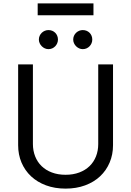

<svg xmlns="http://www.w3.org/2000/svg" viewBox="-20 -1111 781 1144"><path d="M653.4 -727.3V-245.7Q653.4 -190 633.3 -142.6Q613.3 -95.2 576.3 -60.5Q539.4 -25.9 487.2 -6.6Q435 12.8 370.7 12.8Q306.5 12.8 254.3 -6.6Q202.1 -25.9 165.1 -60.5Q128.2 -95.2 108.1 -142.6Q88.1 -190 88.1 -245.7V-727.3H176.1V-252.8Q176.1 -213.1 189.5 -179.3Q202.8 -145.6 227.8 -121.3Q252.8 -96.9 289.1 -83.3Q325.3 -69.6 370.7 -69.6Q416.2 -69.6 452.4 -83.3Q488.6 -96.9 513.7 -121.3Q538.7 -145.6 552 -179.3Q565.3 -213.1 565.3 -252.8V-727.3ZM536.9 -1019.9H204.5V-1090.9H536.9ZM268.5 -818.2Q257.5 -818.2 247.2 -822.8Q236.9 -827.4 228.9 -835.4Q220.9 -843.4 216.3 -853.7Q211.6 -864 211.6 -875Q211.6 -887.4 216.3 -897.7Q220.9 -908 228.9 -915.7Q236.9 -923.3 247.2 -927.6Q257.5 -931.8 268.5 -931.8Q280.9 -931.8 291.2 -927.6Q301.5 -923.3 309.1 -915.7Q316.8 -908 321 -897.7Q325.3 -887.4 325.3 -875Q325.3 -864 321 -853.7Q316.8 -843.4 309.1 -835.4Q301.5 -827.4 291.2 -822.8Q280.9 -818.2 268.5 -818.2ZM473 -818.2Q462 -818.2 451.7 -822.8Q441.4 -827.4 433.4 -835.4Q425.4 -843.4 420.8 -853.7Q416.2 -864 416.2 -875Q416.2 -887.4 420.8 -897.7Q425.4 -908 433.4 -915.7Q441.4 -923.3 451.7 -927.6Q462 -931.8 473 -931.8Q485.4 -931.8 495.7 -927.6Q506 -923.3 513.7 -915.7Q521.3 -908 525.6 -897.7Q529.8 -887.4 529.8 -875Q529.8 -864 525.6 -853.7Q521.3 -843.4 513.7 -835.4Q506 -827.4 495.7 -822.8Q485.4 -818.2 473 -818.2Z"/></svg>

Font: Fast_Sans
Style: Regular
Weight: 400
Designer: Rasmus Andersson
Foundry: rsms
Version: Version 3.018;git-588b23468